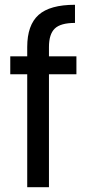

<svg xmlns="http://www.w3.org/2000/svg" viewBox="-20 -784 369 804"><path d="M300 -473H185V0H94V-473H23V-548H94V-587Q94 -679 141.5 -721.5Q189 -764 294 -764V-688Q234 -688 209.5 -664.5Q185 -641 185 -587V-548H300Z"/></svg>

Font: Fz Poppins
Style: Regular
Weight: 400
Designer: Ninad Kale (Devanagari), Jonny Pinhorn (Latin)
Foundry: Indian Type Foundry
Version: Vit hóa bi Vntype.Com & FontZin.Com